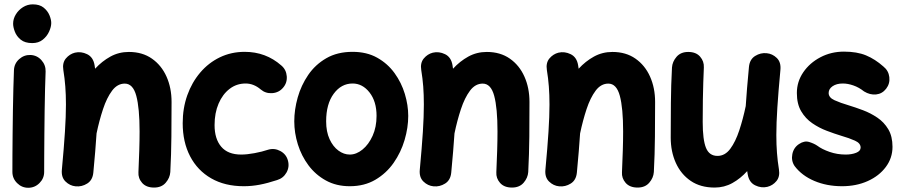

<svg xmlns="http://www.w3.org/2000/svg" viewBox="-20 -806 4214 900"><path d="M41.5 -694.8Q41.5 -717.8 54.2 -738.5Q66.9 -759.3 87.9 -772.5Q108.9 -785.6 133.8 -785.6Q165.5 -785.6 184.3 -770.5Q203.1 -755.4 211.7 -734.9Q220.2 -714.4 220.2 -698.2Q220.2 -680.2 210.2 -658Q200.2 -635.7 180.4 -619.9Q160.6 -604 131.3 -604Q96.7 -604 77.1 -620.1Q57.6 -636.2 49.6 -657.5Q41.5 -678.7 41.5 -694.8ZM123 -548.3Q153.8 -546.9 174.3 -523.9Q194.8 -501 193.8 -470.7Q192.4 -437.5 191.2 -389.4Q189.9 -341.3 189.2 -286.4Q188.5 -231.4 188 -177.2Q187.5 -123 187.3 -76.7Q187 -30.3 187 0Q187 30.3 165 52.2Q143.1 74.2 112.3 74.2Q82 74.2 60.1 52.2Q38.1 30.3 38.1 0Q38.1 -31.2 38.3 -77.6Q38.6 -124 39.1 -178.5Q39.6 -232.9 40.5 -288.3Q41.5 -343.8 42.7 -392.8Q43.9 -441.9 45.4 -477.5Q46.9 -508.3 69.8 -528.8Q92.8 -549.3 123 -548.3Z M270 -10.7Q279.8 -115.2 284.4 -188.2Q289.1 -261.2 289.1 -315.9Q289.1 -362.3 286.1 -400.6Q283.2 -439 276.9 -477.5Q271.5 -511.2 288.8 -532Q306.2 -552.7 331.1 -559.1Q359.9 -565.9 388.4 -552Q417 -538.1 423.3 -500.5Q424.8 -492.2 425.8 -483.9Q458 -519 497.6 -540.8Q537.1 -562.5 584 -562.5Q647.5 -562.5 692.1 -531.2Q736.8 -500 760.5 -447Q784.2 -394 784.2 -328.1Q784.2 -249.5 783.4 -165.8Q782.7 -82 778.3 0.5Q776.4 27.8 756.8 50.5Q737.3 73.2 702.1 73.2Q665.5 73.2 646.2 51.3Q627 29.3 628.9 1Q631.3 -53.2 632.8 -100.6Q634.3 -147.9 634.3 -189.9Q634.3 -299.3 618.9 -356.7Q603.5 -414.1 564.9 -414.1Q530.3 -414.1 505.4 -380.9Q480.5 -347.7 462.9 -294.4Q445.3 -241.2 432.6 -180.7Q430.2 -141.1 426.3 -95.7Q422.4 -50.3 417.5 2.9Q414.1 38.6 388.7 54.4Q363.3 70.3 334.5 67.4Q307.6 64.9 287.1 44.9Q266.6 24.9 270 -10.7Z M1306.6 -394.5Q1287.1 -371.6 1256.1 -369.4Q1225.1 -367.2 1202.1 -386.7Q1169.4 -414.6 1131.3 -414.6Q1088.9 -414.6 1056.2 -389.4Q1023.4 -364.3 1004.6 -320.3Q985.8 -276.4 985.8 -219.7Q985.8 -154.8 1017.1 -118.2Q1048.3 -81.5 1110.4 -81.5Q1137.7 -81.5 1173.1 -88.1Q1208.5 -94.7 1237.8 -104.5Q1267.1 -112.8 1294.4 -97.9Q1321.8 -83 1329.6 -53.7Q1337.9 -23.9 1323 2.7Q1308.1 29.3 1278.8 38.1Q1234.4 52.7 1197.3 59.8Q1160.2 66.9 1123 66.9Q1034.2 66.9 970 30Q905.8 -6.8 871.1 -73.5Q836.4 -140.1 836.4 -228.5Q836.4 -298.8 857.9 -359.4Q879.4 -419.9 918.5 -465.8Q957.5 -511.7 1010.7 -537.4Q1064 -563 1127 -563Q1226.1 -563 1298.8 -499Q1321.8 -479.5 1324.2 -448.5Q1326.7 -417.5 1306.6 -394.5Z M1632.8 -563Q1699.2 -563 1748.3 -535.4Q1797.4 -507.8 1829.6 -463.1Q1861.8 -418.5 1877.7 -365.7Q1893.6 -313 1893.6 -262.7Q1893.6 -207.5 1876.5 -149.7Q1859.4 -91.8 1825.2 -42.7Q1791 6.3 1739.5 36.6Q1688 66.9 1619.6 66.9Q1556.2 66.9 1507.6 40Q1459 13.2 1426 -31Q1393.1 -75.2 1376.2 -129.2Q1359.4 -183.1 1359.4 -237.3Q1359.4 -292 1375.5 -349.1Q1391.6 -406.2 1424.8 -454.8Q1458 -503.4 1509.8 -533.2Q1561.5 -563 1632.8 -563ZM1632.8 -414.6Q1579.6 -414.6 1544.2 -366.5Q1508.8 -318.4 1508.8 -237.3Q1508.8 -188.5 1524.9 -153.6Q1541 -118.7 1566.4 -100.1Q1591.8 -81.5 1619.6 -81.5Q1650.4 -81.5 1679.2 -105Q1708 -128.4 1726.6 -169.4Q1745.1 -210.4 1745.1 -262.7Q1745.1 -330.6 1712.2 -372.6Q1679.2 -414.6 1632.8 -414.6Z M1947.8 -10.7Q1957.5 -115.2 1962.2 -188.2Q1966.8 -261.2 1966.8 -315.9Q1966.8 -362.3 1963.9 -400.6Q1960.9 -439 1954.6 -477.5Q1949.2 -511.2 1966.6 -532Q1983.9 -552.7 2008.8 -559.1Q2037.6 -565.9 2066.2 -552Q2094.7 -538.1 2101.1 -500.5Q2102.5 -492.2 2103.5 -483.9Q2135.7 -519 2175.3 -540.8Q2214.8 -562.5 2261.7 -562.5Q2325.2 -562.5 2369.9 -531.2Q2414.6 -500 2438.2 -447Q2461.9 -394 2461.9 -328.1Q2461.9 -249.5 2461.2 -165.8Q2460.4 -82 2456.1 0.5Q2454.1 27.8 2434.6 50.5Q2415 73.2 2379.9 73.2Q2343.3 73.2 2324 51.3Q2304.7 29.3 2306.6 1Q2309.1 -53.2 2310.5 -100.6Q2312 -147.9 2312 -189.9Q2312 -299.3 2296.6 -356.7Q2281.2 -414.1 2242.7 -414.1Q2208 -414.1 2183.1 -380.9Q2158.2 -347.7 2140.6 -294.4Q2123 -241.2 2110.4 -180.7Q2107.9 -141.1 2104 -95.7Q2100.1 -50.3 2095.2 2.9Q2091.8 38.6 2066.4 54.4Q2041 70.3 2012.2 67.4Q1985.4 64.9 1964.8 44.9Q1944.3 24.9 1947.8 -10.7Z M2536.6 -10.7Q2546.4 -115.2 2551 -188.2Q2555.7 -261.2 2555.7 -315.9Q2555.7 -362.3 2552.7 -400.6Q2549.8 -439 2543.5 -477.5Q2538.1 -511.2 2555.4 -532Q2572.8 -552.7 2597.7 -559.1Q2626.5 -565.9 2655 -552Q2683.6 -538.1 2689.9 -500.5Q2691.4 -492.2 2692.4 -483.9Q2724.6 -519 2764.2 -540.8Q2803.7 -562.5 2850.6 -562.5Q2914.1 -562.5 2958.7 -531.2Q3003.4 -500 3027.1 -447Q3050.8 -394 3050.8 -328.1Q3050.8 -249.5 3050 -165.8Q3049.3 -82 3044.9 0.5Q3043 27.8 3023.4 50.5Q3003.9 73.2 2968.8 73.2Q2932.1 73.2 2912.8 51.3Q2893.6 29.3 2895.5 1Q2897.9 -53.2 2899.4 -100.6Q2900.9 -147.9 2900.9 -189.9Q2900.9 -299.3 2885.5 -356.7Q2870.1 -414.1 2831.5 -414.1Q2796.9 -414.1 2772 -380.9Q2747.1 -347.7 2729.5 -294.4Q2711.9 -241.2 2699.2 -180.7Q2696.8 -141.1 2692.9 -95.7Q2689 -50.3 2684.1 2.9Q2680.7 38.6 2655.3 54.4Q2629.9 70.3 2601.1 67.4Q2574.2 64.9 2553.7 44.9Q2533.2 24.9 2536.6 -10.7Z M3638.2 -478.5Q3628.4 -374 3623.8 -301.3Q3619.1 -228.5 3619.1 -173.3Q3619.1 -127.4 3622.1 -89.1Q3625 -50.8 3631.3 -11.7Q3636.7 22 3619.6 42.7Q3602.5 63.5 3577.1 69.8Q3548.3 76.7 3519.8 62.7Q3491.2 48.8 3484.9 11.2Q3483.4 3.4 3482.4 -3.9Q3451.2 30.8 3413.1 52Q3375 73.2 3330.1 73.2Q3263.7 73.2 3217.8 42Q3171.9 10.7 3147.9 -42.5Q3124 -95.7 3124 -161.1Q3124 -239.7 3124.8 -323.5Q3125.5 -407.2 3129.9 -489.7Q3131.8 -517.1 3151.4 -539.8Q3170.9 -562.5 3206.1 -562.5Q3242.7 -562.5 3261.7 -540.5Q3280.8 -518.6 3279.3 -489.7Q3277.8 -454.1 3276.6 -418.5Q3275.4 -382.8 3274.7 -338.9Q3273.9 -294.9 3273.9 -234.4Q3273.9 -150.9 3289.3 -113Q3304.7 -75.2 3343.3 -75.2Q3378.4 -75.2 3403.1 -108.4Q3427.7 -141.6 3445.3 -194.8Q3462.9 -248 3475.6 -308.6Q3478 -348.1 3481.9 -393.6Q3485.8 -439 3490.7 -492.2Q3494.1 -527.8 3519.8 -543.7Q3545.4 -559.6 3573.7 -556.6Q3600.6 -554.2 3621.1 -534.4Q3641.6 -514.6 3638.2 -478.5Z M4133.8 -390.1Q4115.2 -366.2 4086.7 -363.3Q4058.1 -360.4 4030.3 -377.4Q4006.3 -396.5 3980.2 -405.5Q3954.1 -414.6 3930.7 -414.6Q3901.4 -414.6 3882.8 -401.9Q3864.3 -389.2 3864.3 -370.1Q3864.3 -348.6 3891.8 -336.2Q3919.4 -323.7 3957.5 -312.5Q3989.7 -302.7 4025.4 -289.3Q4061 -275.9 4092.5 -254.6Q4124 -233.4 4143.8 -200.2Q4163.6 -167 4163.6 -117.7Q4163.6 -65.4 4132.3 -23.4Q4101.1 18.6 4047.6 42.7Q3994.1 66.9 3926.8 66.9Q3855.5 66.9 3796.9 42Q3738.3 17.1 3704.6 -27.8Q3688 -52.7 3694.1 -83.5Q3700.2 -114.3 3725.6 -130.9Q3750.5 -147.5 3773.2 -140.4Q3795.9 -133.3 3811 -123Q3833 -106.4 3868.7 -94Q3904.3 -81.5 3944.3 -81.5Q3972.2 -81.5 3993.2 -89.8Q4014.2 -98.1 4014.2 -114.3Q4014.2 -134.8 3987.5 -146.7Q3960.9 -158.7 3923.8 -169.4Q3891.6 -179.2 3855.5 -192.9Q3819.3 -206.5 3787.4 -228.5Q3755.4 -250.5 3735.4 -284.7Q3715.3 -318.8 3715.3 -370.1Q3715.3 -423.3 3745.4 -467.3Q3775.4 -511.2 3825.7 -537.6Q3876 -564 3936 -564Q3997.1 -564 4039.6 -546.4Q4082 -528.8 4121.1 -494.1Q4145 -475.1 4148.7 -444.6Q4152.3 -414.1 4133.8 -390.1Z"/></svg>

Font: Mikhak-FD ExtraBold
Style: Regular
Weight: 800
Designer: Amin Abedi
Version: Version 3.2